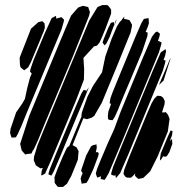

<svg xmlns="http://www.w3.org/2000/svg" viewBox="-20 -733 752 762"><path d="M281 -333 184 -100 159 -44 148 -38 143 -37 144 -43 146 -57 150 -66H148L140 -65L131 -71L122 -77L119 -85L114 -97L115 -111L129 -157L158 -228L334 -651L367 -705L386 -713H400L408 -712L413 -706L421 -695V-679L397 -615L396 -613L387 -591L375 -564L365 -552L354 -549V-550L311 -503L314 -459L313 -417L283 -338L281 -334ZM333 -669 270 -511 157 -241 131 -177 114 -140 110 -135 106 -126 101 -120 103 -127 100 -123 89 -122 80 -120 73 -128 66 -136 60 -162 96 -273 204 -534 240 -620 262 -671 290 -703 309 -710 322 -707 330 -705 333 -696 337 -685ZM224 -616 84 -280 65 -233 51 -202 43 -188 31 -187H26L23 -195L20 -206L22 -222L44 -287L69 -323L79 -341L88 -383L99 -425L106 -441L99 -449L101 -459L113 -494L158 -602L185 -661L202 -670L203 -664V-659L224 -665L234 -655L233 -647ZM289 -99 263 -35 246 -4 230 9H218H210L204 2L197 -7V-13L196 -29L207 -59L229 -111L241 -137L246 -147L255 -154L304 -272L303 -273L305 -287L327 -349L349 -392L385 -446L398 -509L423 -579L444 -628L456 -647L460 -650L462 -653L473 -667V-661L472 -656L474 -658L483 -656L494 -653L499 -644L504 -635L503 -626L498 -603L446 -475L384 -325L354 -273L344 -266L325 -260L313 -263L311 -264L302 -242L268 -157L270 -156L284 -148L292 -133ZM544 -527 498 -417 468 -346 449 -299 436 -270 427 -256 415 -257 409 -260 408 -272 410 -290 421 -321 415 -323 416 -329 418 -342 425 -362 442 -404 518 -588 541 -641 551 -658 564 -660 569 -662 570 -656 571 -641 567 -628 558 -606 566 -604 565 -590ZM432 -627 439 -650 442 -657 441 -649ZM157 -640 158 -623 154 -610 138 -571 102 -485 92 -466 83 -459 76 -454 67 -461 61 -467 59 -477 58 -504 103 -619 132 -645 148 -649ZM415 -586 402 -560 395 -553 387 -564 392 -579 410 -623 420 -642 425 -644 433 -645V-634ZM611 -526 470 -185 412 -47 400 -26 395 -19 387 -21 379 -23 381 -31V-33L374 -31L366 -28L363 -36L360 -44L365 -62L380 -99L408 -165L433 -220L459 -290L548 -506L583 -587L596 -604L604 -608L615 -599L612 -585L606 -569L608 -571L616 -567L621 -565L620 -557ZM626 -452 490 -122 457 -46 440 -26 439 -33 437 -40 434 -35 429 -37 421 -40 422 -48 429 -71 464 -157 587 -454 618 -525 637 -538 639 -529 635 -511 629 -495 637 -493 635 -482ZM658 -504 629 -413 611 -396 616 -408 641 -466 652 -493ZM318 -350 237 -156 219 -112 218 -110 194 -54 184 -36 172 -41 173 -46 177 -60 200 -117 281 -311 303 -362 312 -376 322 -374 321 -367 323 -373 333 -387 330 -380ZM646 -211 606 -113 576 -53 549 -27 535 -24 529 -23 522 -29 516 -35V-41L517 -45L508 -35L500 -28H485L477 -32L470 -43L473 -59L494 -113L565 -285L582 -324L593 -342L604 -353L618 -352L627 -346L634 -332L633 -319L623 -287H633L638 -288L647 -277L653 -261ZM652 -129 642 -113 635 -111 628 -112 629 -116 621 -102 615 -96V-102L618 -124L646 -191L654 -208L657 -215L665 -213L664 -208L663 -197L654 -173L663 -182V-173L664 -162ZM350 -61 330 -18 323 -7 310 -5 304 -4 303 -10 300 -24 303 -34 308 -46 302 -55 303 -60 322 -116 337 -144 342 -153 350 -157 363 -160 364 -146 360 -128 366 -130 372 -125 370 -114Z"/></svg>

Font: Rubik Marker Hatch
Style: Regular
Weight: 400
Designer: Hubert and Fischer, NaN
Foundry: Hubert & Fischer, NaN
Version: Version 2.200